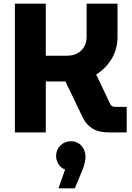

<svg xmlns="http://www.w3.org/2000/svg" viewBox="-20 -720 717 1044"><path d="M61 0V-700H229V-417H345Q374 -417 398.5 -429Q423 -441 437 -465Q451 -489 451 -521V-700H619V-520Q619 -453 587 -400Q555 -347 503 -315L579 -155Q582 -147 589.5 -143Q597 -139 606 -139H669V0H572Q517 0 483 -21Q449 -42 431 -79L336 -277Q328 -277 321 -277Q314 -277 306 -277H229V0ZM298 304 334 202Q310 193 297.5 171.5Q285 150 285 128Q285 94 308.5 71Q332 48 364 48Q401 48 423 73Q445 98 445 132Q445 162 428 205L387 304Z"/></svg>

Font: MuseoModerno Thin
Style: Bold
Weight: 700
Version: Version 1.003